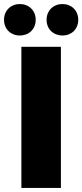

<svg xmlns="http://www.w3.org/2000/svg" viewBox="-35 -932 408 952"><path d="M267 0V-700H71V0ZM275 -756C319 -756 353 -787 353 -834C353 -880 319 -912 275 -912C230 -912 196 -880 196 -834C196 -787 230 -756 275 -756ZM63 -756C108 -756 142 -787 142 -834C142 -880 108 -912 63 -912C19 -912 -15 -880 -15 -834C-15 -787 19 -756 63 -756Z"/></svg>

Font: Montserrat-Alt1 ExtBd
Style: Regular
Weight: 800
Designer: Differentunic
Foundry: Differentunic
Version: Version 7.222